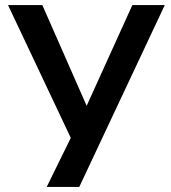

<svg xmlns="http://www.w3.org/2000/svg" viewBox="-20 -740 676 760"><path d="M293.7 0H164.8L260.2 -194.2L11.7 -720H147.5L323 -321.2L504 -720H632.3Z"/></svg>

Font: Manrope Variable Light
Style: Regular
Weight: 200
Designer: Mikhail Sharanda
Foundry: Mikhail Sharanda
Version: Version 4.505